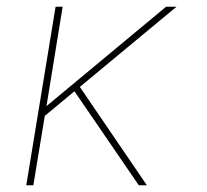

<svg xmlns="http://www.w3.org/2000/svg" viewBox="-20 -550 616 570"><path d="M58 0H79L113 -206L201 -279L262 -190L392 0H416L217 -292L504 -530H473L118 -235L166 -530H145Z"/></svg>

Font: Iosevka Sparkle Thin Oblique
Style: Regular
Weight: 100
Italic angle: -9°
Designer: Belleve Invis
Foundry: Belleve Invis
Version: Version 4.5.0; ttfautohint (v1.8.3)